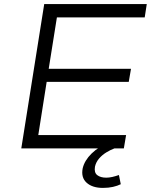

<svg xmlns="http://www.w3.org/2000/svg" viewBox="-20 -725 750 938"><path d="M84 0 196 -705H697L687 -640H258L218 -389H620L609 -325H208L167 -65H596L585 0ZM483 193Q431 193 403 167.5Q375 142 384 97Q393 59 427.5 25Q462 -9 518 -31L539 0Q520 7 499.5 19.5Q479 32 464 49.5Q449 67 444 89Q439 118 455 130.5Q471 143 499 143Q513 143 528.5 139.5Q544 136 561 130L570 175Q554 183 532 188Q510 193 483 193Z"/></svg>

Font: Nunito Sans 7pt SemiExpanded Light
Style: Italic
Weight: 300
Width: 6
Italic angle: -9°
Designer: Vernon Adams
Foundry: Vernon Adams
Version: Version 3.101;gftools[0.9.27]